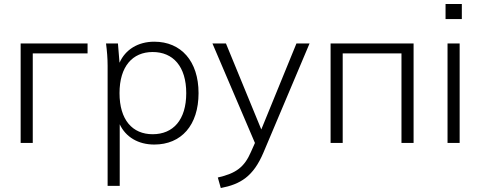

<svg xmlns="http://www.w3.org/2000/svg" viewBox="-20 -720 2423 967"><path d="M84 0H145V-451H421V-501H84Z M522 -389V216H583V-94C613 -30 676 8 757 8C893 8 980 -89 980 -251C980 -412 892 -510 757 -510C675 -510 611 -470 582 -404L574 -501H514C519 -463 522 -425 522 -389ZM749 -44C647 -44 582 -116 582 -251C582 -385 647 -458 749 -458C852 -458 918 -385 918 -251C918 -116 852 -44 749 -44Z M1077 174 1092 227C1191 208 1256 169 1307 48L1539 -501H1473L1296 -68L1118 -501H1050L1264 0L1244 45C1211 121 1170 153 1077 174Z M1645 0H1706V-451H2002V0H2063V-501H1645Z M2234 0H2295V-501H2234ZM2224 -624H2306V-700H2224Z"/></svg>

Font: Poppy and Pepper Light
Style: Regular
Weight: 300
Designer: Thy Ha
Foundry: Thy Ha
Version: Version 0.001;Glyphs 3.2 (3227)